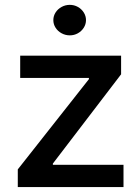

<svg xmlns="http://www.w3.org/2000/svg" viewBox="-20 -755 564 775"><path d="M51.8 -71.3 338.9 -435.5V-440.4H61.5V-530.3H468.8V-455.1L193.4 -94.7V-89.8H478.5V0H51.8ZM195.3 -673.8Q195.3 -690.4 204.3 -704.6Q213.4 -718.8 228.8 -727.1Q244.1 -735.4 261.7 -735.4Q279.3 -735.4 294.2 -727.1Q309.1 -718.8 318.1 -704.6Q327.1 -690.4 327.1 -673.8Q327.1 -657.2 318.1 -643.1Q309.1 -628.9 294.2 -620.6Q279.3 -612.3 261.7 -612.3Q244.1 -612.3 228.8 -620.6Q213.4 -628.9 204.3 -643.1Q195.3 -657.2 195.3 -673.8Z"/></svg>

Font: Pretendard JP Medium
Style: Regular
Weight: 500
Designer: Base glyphs from Inter by Rasmus Andersson; Hangeul glyphs from Noto Sans CJK(Source Han Sans) by Jang Soo-young and Kan
Foundry: Kil Hyung-jin
Version: Version 1.309